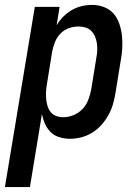

<svg xmlns="http://www.w3.org/2000/svg" viewBox="-50 -558 570 783"><path d="M-30 205 92 -530H193L181 -455Q192 -474 208 -490Q224 -506 243 -517Q262 -528 283 -533Q304 -538 325 -538Q351 -538 374.5 -529Q398 -520 413.5 -502Q429 -484 437 -460Q445 -436 447.5 -411.5Q450 -387 448.5 -360.5Q447 -334 442 -309L421 -179Q417 -155 410.5 -132.5Q404 -110 392 -88.5Q380 -67 363.5 -48.5Q347 -30 326 -17Q305 -4 281.5 2Q258 8 235 8Q213 8 192 1.5Q171 -5 156.5 -19.5Q142 -34 133.5 -53Q125 -72 121 -93L72 205ZM207 -80Q229 -80 250 -88.5Q271 -97 286.5 -113.5Q302 -130 310 -151Q318 -172 322 -193L343 -323Q346 -338 346.5 -353Q347 -368 345 -382Q343 -396 337.5 -409Q332 -422 322 -432Q312 -442 298 -446Q284 -450 270 -450Q250 -450 230.5 -443Q211 -436 196.5 -421Q182 -406 174.5 -387Q167 -368 163 -349L142 -219Q139 -203 138 -187.5Q137 -172 138 -157.5Q139 -143 143 -128.5Q147 -114 155.5 -102.5Q164 -91 178 -85.5Q192 -80 207 -80Z"/></svg>

Font: Iosevka Curly Semibold Oblique
Style: Regular
Weight: 600
Italic angle: -9°
Monospace: yes
Designer: Belleve Invis
Foundry: Belleve Invis
Version: Version 11.1.0; ttfautohint (v1.8.3)